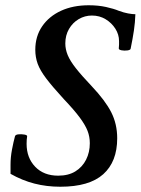

<svg xmlns="http://www.w3.org/2000/svg" viewBox="-20 -696 534 729"><path d="M209 13Q157 13 110.5 1Q64 -11 20 -36V-71Q20 -99 25.5 -128Q31 -157 37 -179Q39 -185 50.5 -186Q62 -187 73 -185Q84 -183 83 -178Q82 -173 81.5 -165.5Q81 -158 81 -150Q81 -97 113.5 -63Q146 -29 201 -29Q240 -29 266.5 -45.5Q293 -62 307 -90Q321 -118 321 -152Q321 -177 312.5 -199Q304 -221 283 -249.5Q262 -278 222 -320Q179 -367 155.5 -398Q132 -429 123 -454Q114 -479 114 -507Q114 -558 140 -596Q166 -634 211.5 -655Q257 -676 317 -676Q353 -676 382.5 -669.5Q412 -663 431 -655Q450 -648 466.5 -645Q483 -642 494 -642Q493 -611 488.5 -580.5Q484 -550 476 -511Q475 -506 463.5 -504.5Q452 -503 441.5 -505Q431 -507 431 -512Q432 -519 432 -526Q432 -533 432 -540Q432 -565 418 -587Q404 -609 381 -623Q358 -637 329 -637Q302 -637 279 -623.5Q256 -610 242 -586Q228 -562 228 -531Q228 -509 237 -487Q246 -465 268 -437Q290 -409 328 -369Q380 -314 402.5 -269.5Q425 -225 425 -171Q425 -82 372 -34.5Q319 13 209 13Z"/></svg>

Font: Junicode VF
Style: Italic
Weight: 400
Italic angle: -11°
Designer: Peter S. Baker
Version: Version 2.209